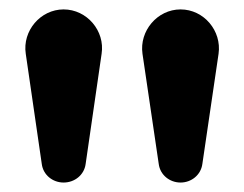

<svg xmlns="http://www.w3.org/2000/svg" viewBox="-20 -783 514 404"><path d="M113.8 -398.9C137.2 -398.9 157.2 -415 160.2 -438L193.8 -669.9C201.2 -717.8 163.1 -763.2 113.8 -763.2C64.9 -763.2 26.9 -717.8 34.2 -669.9L67.9 -438C70.8 -415 90.8 -398.9 113.8 -398.9ZM359.9 -398.9C382.8 -398.9 402.8 -415 405.8 -438L439.9 -669.9C446.8 -717.8 409.2 -763.2 359.9 -763.2C311 -763.2 272.9 -717.8 279.8 -669.9L314 -438C316.9 -415 336.9 -398.9 359.9 -398.9Z"/></svg>

Font: Jellee Bold
Style: Regular
Weight: 700
Designer: Alfredo Marco Pradil
Foundry: Hanken Design Co.
Version: Version 1.223;hotconv 1.0.109;makeotfexe 2.5.65596